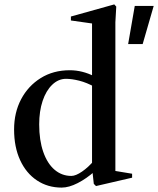

<svg xmlns="http://www.w3.org/2000/svg" viewBox="-20 -836 718 872"><path d="M416 9 406 -1 399 -65 410 -58Q373 -25 333 -4.5Q293 16 260 16Q197 16 148 -16.5Q99 -49 71.5 -108.5Q44 -168 44 -248Q44 -325 76 -385.5Q108 -446 165 -481.5Q222 -517 297 -517Q354 -517 409 -489L398 -479V-744L415 -727L302 -743V-761L499 -816L508 -806L504 -735V-45L489 -62L580 -47V-29ZM304 -37Q324 -37 353 -57Q382 -77 408 -108L398 -83V-462L412 -440Q374 -461 340 -469.5Q306 -478 280 -478Q245 -478 217 -451Q189 -424 173.5 -377.5Q158 -331 158 -271Q158 -199 176.5 -146Q195 -93 228 -65Q261 -37 304 -37ZM592 -809H678L628 -636H562Z"/></svg>

Font: Wittgenstein Medium
Style: Regular
Weight: 500
Designer: Jörg Drees
Foundry: Jörg Drees
Version: Version 1.500